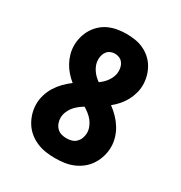

<svg xmlns="http://www.w3.org/2000/svg" viewBox="-175 -870 950 1005"><g transform="rotate(30 300.0 -367.5)"><path d="M300 8Q272 8 244 4Q216 0 190 -11Q164 -22 142 -40Q120 -58 105 -82Q90 -106 82 -133.5Q74 -161 74 -189Q74 -217 82.5 -245Q91 -273 106 -297Q121 -321 141 -341.5Q161 -362 184 -379Q164 -395 147 -414.5Q130 -434 118 -456Q106 -478 99 -503Q92 -528 92 -554Q92 -580 99 -606Q106 -632 119.5 -654.5Q133 -677 153 -695Q173 -713 197 -723.5Q221 -734 247.5 -738.5Q274 -743 300 -743Q326 -743 352.5 -739Q379 -735 403 -724Q427 -713 447 -695.5Q467 -678 480.5 -655Q494 -632 501 -606Q508 -580 508 -554Q508 -528 501 -503Q494 -478 482 -456Q470 -434 453 -414.5Q436 -395 416 -379Q439 -362 459 -341.5Q479 -321 494 -297Q509 -273 517.5 -245Q526 -217 526 -189Q526 -161 518 -133.5Q510 -106 495 -82Q480 -58 458 -40Q436 -22 410 -11Q384 0 356 4Q328 8 300 8ZM300 -451Q313 -460 324 -471Q335 -482 343.5 -495Q352 -508 357 -522.5Q362 -537 362 -553Q362 -566 358.5 -579Q355 -592 346.5 -602.5Q338 -613 325.5 -618Q313 -623 300 -623Q287 -623 274.5 -618Q262 -613 253.5 -602.5Q245 -592 241.5 -579Q238 -566 238 -553Q238 -537 243 -522.5Q248 -508 256.5 -495Q265 -482 276 -471Q287 -460 300 -451ZM300 -112Q316 -112 331.5 -116.5Q347 -121 358 -132.5Q369 -144 374.5 -159Q380 -174 380 -190Q380 -208 373 -225.5Q366 -243 355 -257Q344 -271 329.5 -282.5Q315 -294 300 -303Q285 -294 270.5 -282.5Q256 -271 245 -257Q234 -243 227 -225.5Q220 -208 220 -190Q220 -174 225.5 -159Q231 -144 242 -132.5Q253 -121 268.5 -116.5Q284 -112 300 -112Z"/></g></svg>

Font: Iosevka Curly Slab HvEx
Style: Regular
Weight: 900
Width: 7
Monospace: yes
Designer: Belleve Invis
Foundry: Belleve Invis
Version: Version 11.1.0; ttfautohint (v1.8.3)